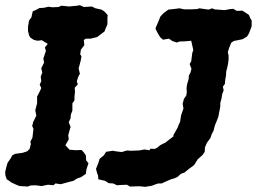

<svg xmlns="http://www.w3.org/2000/svg" viewBox="-47 -702 990 740"><path d="M60 17 28 15 18 11 -4 1 -10 -4 -21 -11 -26 -25 -27 -39 -22 -60 -18 -74 -5 -93 0 -103 11 -109 40 -113 58 -119 67 -128 72 -147 70 -156 78 -171 82 -206 77 -216 81 -232 93 -256 89 -277 96 -304V-330L108 -353L112 -363L106 -376L112 -389L110 -407L116 -422L112 -439L123 -461L120 -476L124 -488L130 -506L126 -519L137 -533L114 -547L98 -545L84 -548L70 -557L65 -566L61 -582V-599L65 -623L74 -635L79 -658L94 -665L105 -671L122 -672L140 -676L155 -674L179 -675L189 -680L210 -678L218 -677L250 -680L261 -682L276 -675L307 -677L321 -670L344 -665L355 -658L368 -644L367 -633V-608L360 -592L356 -581L339 -568L327 -559L302 -553H284L276 -548L278 -528L265 -511L262 -493L267 -485L264 -468L256 -438L261 -418L254 -405L249 -388L253 -377L241 -364L242 -347L240 -330V-315L232 -304V-276L226 -260L225 -246L218 -231L225 -213L216 -181L218 -165L205 -142L221 -125L245 -123L267 -124L275 -116L284 -103L285 -84L294 -73L286 -49L284 -32L265 -19L250 -14L236 -5L216 0L187 8L167 5L159 12L138 10L114 15L89 12L70 13ZM332 -11 331 -25 327 -36 323 -51 332 -74 337 -90 353 -103 362 -117 388 -121 398 -119 422 -116 442 -122 456 -121 486 -122 495 -123 509 -126 529 -123 533 -129 549 -128 558 -132 570 -142 581 -148 590 -152 604 -163 621 -176 622 -183 627 -191 638 -211 641 -220 647 -232 651 -258 656 -272 660 -284 657 -302 662 -321 671 -334 673 -347 672 -362 674 -377 680 -397 681 -411 687 -422 691 -437 684 -455 690 -466 692 -482 694 -498 698 -509 694 -527 690 -545 670 -543 645 -542 634 -538 617 -544 604 -553 581 -549 570 -559 561 -574 552 -592 556 -602 564 -620 571 -638 583 -651 602 -665 621 -667 645 -670 663 -666H686L713 -667L721 -670L757 -665L771 -670L779 -666L805 -664L819 -663L840 -667L852 -668L866 -660L887 -661L912 -645L918 -631L923 -623V-601L913 -574L905 -561L888 -551L869 -547L854 -544L844 -537L836 -517L831 -501L834 -488V-473L832 -457L829 -442L825 -427L824 -410L821 -394L820 -379L812 -368L815 -354L809 -338L807 -323L802 -305V-291L797 -266L795 -254L790 -240L781 -218L776 -198L769 -185L764 -170L750 -151L743 -134L742 -117L734 -105L715 -88L702 -67L695 -61L681 -51L664 -37L650 -32L637 -20L626 -15L612 -11L598 -5L576 5H563L551 9L538 14L513 18L491 16H484L454 17L442 10L417 11L404 12L389 5L372 4L358 -5Z"/></svg>

Font: Winky Rough SemiBold
Style: Italic
Weight: 600
Italic angle: -8.97852°
Designer: Simon Atzbach
Foundry: typofactur
Version: Version 1.206; ttfautohint (v1.8.4.7-5d5b)